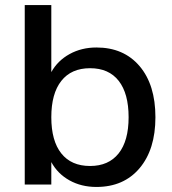

<svg xmlns="http://www.w3.org/2000/svg" viewBox="-20 -739 690 769"><path d="M366.2 9.8Q305.7 9.8 258.3 -16.6Q210.9 -43 185.5 -89.8V0H79.1V-718.8H185.5V-450.2Q210.9 -496.1 258.8 -522.5Q306.6 -548.8 366.2 -548.8Q475.6 -548.8 539.1 -474.1Q602.5 -399.4 602.5 -269.5Q602.5 -140.6 539.1 -65.4Q475.6 9.8 366.2 9.8ZM340.8 -74.2Q415 -74.2 455.1 -124.5Q495.1 -174.8 495.1 -269.5Q495.1 -364.3 455.6 -415Q416 -465.8 340.8 -465.8Q265.6 -465.8 225.6 -415Q185.5 -364.3 185.5 -269.5Q185.5 -174.8 225.6 -124.5Q265.6 -74.2 340.8 -74.2Z"/></svg>

Font: Min Sans Medium
Style: Regular
Weight: 500
Designer: Jinseong-Kim, NotoSansCJK, Nunito
Foundry: Jinseong-Kim
Version: Version 1.400;Glyphs 3.1.2 (3151)